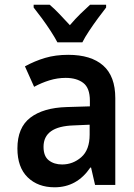

<svg xmlns="http://www.w3.org/2000/svg" viewBox="-20 -786 570 816"><path d="M212 10Q141 10 97.5 -32.5Q54 -75 54 -155Q54 -244 109 -286Q164 -328 263 -331L362 -334V-358Q362 -412 334 -433.5Q306 -455 259 -455Q224 -455 190 -444.5Q156 -434 125 -417L86 -504Q128 -527 172 -540Q216 -553 270 -553Q367 -553 418.5 -507.5Q470 -462 470 -369V0H384L367 -74H364Q307 10 212 10ZM244 -87Q290 -87 325.5 -118Q361 -149 361 -214V-256L293 -253Q165 -249 165 -162Q165 -122 187.5 -104.5Q210 -87 244 -87ZM224 -606Q213 -627 195.5 -654Q178 -681 158.5 -707.5Q139 -734 123 -754V-766H191Q210 -750 232 -727Q254 -704 277 -679Q301 -707 321 -726.5Q341 -746 363 -766H431V-754Q416 -735 396.5 -708.5Q377 -682 359 -655Q341 -628 330 -606Z"/></svg>

Font: Noto Sans Mono Condensed SemiBold
Style: Regular
Weight: 600
Width: 3
Designer: Monotype Design Team
Foundry: Monotype Imaging Inc.
Version: Version 2.014